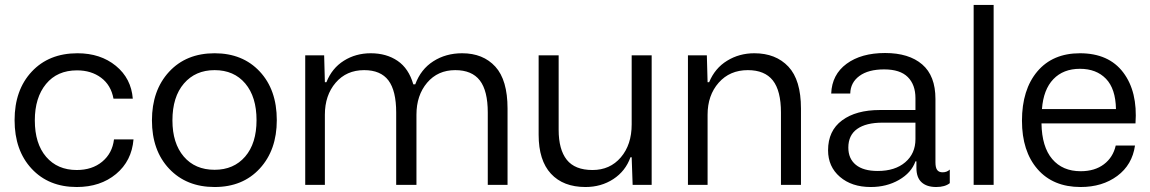

<svg xmlns="http://www.w3.org/2000/svg" viewBox="-20 -749 4660 778"><path d="M291 8.8Q177.2 8.8 108.2 -65.4Q39.1 -139.6 39.1 -262.2Q39.1 -384.3 108.6 -458.7Q178.2 -533.2 293.9 -533.2Q387.2 -533.2 449.5 -482.2Q511.7 -431.2 518.1 -349.1H439.9Q429.7 -404.3 389.6 -434.1Q349.6 -463.9 292 -463.9Q211.9 -463.9 166.5 -408.7Q121.1 -353.5 121.1 -261.2Q121.1 -167 167 -113.5Q212.9 -60.1 291 -60.1Q353.5 -60.1 394.3 -94Q435.1 -127.9 441.9 -184.1H521Q513.7 -96.7 450.2 -43.9Q386.7 8.8 291 8.8Z M595.7 -261.2Q595.7 -382.8 665 -458Q734.4 -533.2 849.6 -533.2Q963.4 -533.2 1032.5 -459.2Q1101.6 -385.3 1101.6 -262.2Q1101.6 -141.1 1032.7 -66.2Q963.9 8.8 849.6 8.8Q735.4 8.8 665.5 -65.2Q595.7 -139.2 595.7 -261.2ZM678.7 -261.2Q678.7 -168.5 724.6 -114.7Q770.5 -61 849.6 -61Q927.2 -61 973.4 -114.5Q1019.5 -168 1019.5 -262.2Q1019.5 -356.4 973.9 -410.6Q928.2 -464.8 849.6 -464.8Q772 -464.8 725.3 -410.6Q678.7 -356.4 678.7 -261.2Z M1216.8 0V-524.9H1293.5L1296.4 -416H1302.7Q1325.2 -472.7 1373.3 -502.9Q1421.4 -533.2 1482.4 -533.2Q1545.9 -533.2 1591.1 -502.4Q1636.2 -471.7 1654.8 -407.2H1662.6Q1685.1 -468.3 1735.8 -500.7Q1786.6 -533.2 1852.5 -533.2Q1937.5 -533.2 1987.1 -479Q2036.6 -424.8 2036.6 -309.1V0H1956.5V-293Q1956.5 -381.3 1924.3 -423.1Q1892.1 -464.8 1824.7 -464.8Q1753.9 -464.8 1710.7 -413.8Q1667.5 -362.8 1667.5 -284.2V0H1585.4V-293Q1585.4 -381.3 1554 -423.1Q1522.5 -464.8 1455.6 -464.8Q1383.8 -464.8 1340.1 -413.8Q1296.4 -362.8 1296.4 -284.2V0Z M2352.5 8.8Q2262.2 8.8 2212.4 -45.2Q2162.6 -99.1 2162.6 -203.1V-524.9H2243.7V-223.1Q2243.7 -143.1 2276.6 -101.6Q2309.6 -60.1 2380.9 -60.1Q2451.7 -60.1 2495.6 -111.3Q2539.6 -162.6 2539.6 -245.1V-524.9H2620.6V0H2543.5L2539.6 -111.8H2534.7Q2514.6 -55.7 2465.3 -23.4Q2416 8.8 2352.5 8.8Z M2767.6 0V-524.9H2844.2L2847.2 -416H2853.5Q2877 -472.7 2926.3 -502.9Q2975.6 -533.2 3036.6 -533.2Q3123.5 -533.2 3174.6 -479Q3225.6 -424.8 3225.6 -309.1V0H3144.5V-293Q3144.5 -381.3 3111.6 -423.1Q3078.6 -464.8 3010.3 -464.8Q2937 -464.8 2892.1 -413.8Q2847.2 -362.8 2847.2 -284.2V0Z M3508.3 8.8Q3431.2 8.8 3383.3 -32.5Q3335.4 -73.7 3335.4 -140.1Q3335.4 -219.2 3392.1 -261.2Q3448.7 -303.2 3545.4 -303.2H3689.5V-351.1Q3689.5 -405.8 3658.4 -436.8Q3627.4 -467.8 3562.5 -467.8Q3498.5 -467.8 3462.4 -441.2Q3426.3 -414.6 3425.3 -370.1H3348.1Q3351.1 -446.8 3410.4 -490.5Q3469.7 -534.2 3566.4 -534.2Q3663.1 -534.2 3716.8 -488Q3770.5 -441.9 3770.5 -348.1V-91.8Q3770.5 -69.3 3777.6 -60.1Q3784.7 -50.8 3799.3 -50.8Q3817.4 -50.8 3828.6 -62V-6.8Q3809.1 8.8 3773.4 8.8Q3735.4 8.8 3714.4 -10.3Q3693.4 -29.3 3693.4 -68.8V-95.2H3689.5Q3672.9 -48.8 3622.8 -20Q3572.8 8.8 3508.3 8.8ZM3417.5 -150.9Q3417.5 -106 3448 -81.1Q3478.5 -56.2 3536.6 -56.2Q3606.9 -56.2 3648.2 -91.6Q3689.5 -127 3689.5 -185.1V-252H3556.2Q3489.3 -252 3453.4 -226.6Q3417.5 -201.2 3417.5 -150.9Z M3925.3 0V-729H4006.3V0Z M4358.9 8.8Q4247.1 8.8 4184.1 -63.7Q4121.1 -136.2 4121.1 -259.8Q4121.1 -385.7 4183.3 -459.5Q4245.6 -533.2 4356 -533.2Q4472.7 -533.2 4531.5 -455.3Q4590.3 -377.4 4581.1 -249H4200.2Q4201.7 -153.8 4243.7 -104.5Q4285.6 -55.2 4358.9 -55.2Q4416 -55.2 4453.1 -83.3Q4490.2 -111.3 4501 -159.2H4579.1Q4567.9 -81.1 4507.3 -36.1Q4446.8 8.8 4358.9 8.8ZM4202.1 -307.1H4502Q4500.5 -389.6 4461.4 -429.9Q4422.4 -470.2 4356 -470.2Q4288.6 -470.2 4248.3 -428.2Q4208 -386.2 4202.1 -307.1Z"/></svg>

Font: Lumene Sans
Style: Regular
Weight: 400
Designer: Deni Anggara
Version: Version 1.003;Glyphs 3.1.2 (3151)